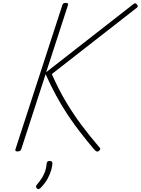

<svg xmlns="http://www.w3.org/2000/svg" viewBox="-20 -1035 975 1330"><path d="M101 14Q91 14 88 10.5Q85 7 87 -1L412 -1000Q416 -1015 435 -1015Q456 -1015 451 -1000L300 -535L897 -1001Q908 -1011 914.5 -1012Q921 -1013 928 -1005Q935 -997 934.5 -991Q934 -985 926 -980L339 -522Q383 -421 434.5 -334Q486 -247 544 -169.5Q602 -92 668 -15Q675 -8 674.5 -2.5Q674 3 665 11Q656 17 649 14Q642 11 632 0Q583 -58 537.5 -116.5Q492 -175 450 -238Q408 -301 370 -371Q332 -441 296 -521L127 -1Q124 7 117.5 10.5Q111 14 101 14ZM236 270Q230 264 229.5 258.5Q229 253 234 246Q254 223 268.5 200.5Q283 178 292 153.5Q301 129 303 99Q304 88 309.5 84Q315 80 324 80Q334 80 338.5 84Q343 88 343 96Q343 111 336 138.5Q329 166 311.5 199.5Q294 233 261 267Q256 272 249 274.5Q242 277 236 270Z"/></svg>

Font: Playwrite RO Thin
Style: Regular
Weight: 250
Version: Version 1.002